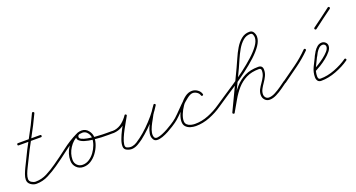

<svg xmlns="http://www.w3.org/2000/svg" viewBox="-40 -1045 2890 1559"><g transform="rotate(-20 1404.5 -266.0)"><path d="M53 -331Q44 -331 44 -340Q44 -350 53 -350Q101 -350 148.5 -350Q196 -350 244 -350Q244 -350 244 -350Q244 -350 244 -350Q254 -350 254 -340Q254 -331 244 -331Q196 -331 148.5 -331Q101 -331 53 -331Q53 -331 53 -331Q53 -331 53 -331ZM243 -540Q247 -549 256 -545Q265 -541 261 -532Q219 -442 171 -355.5Q123 -269 80 -179Q72 -162 60 -138.5Q48 -115 39 -91Q30 -67 30 -48Q30 -29 48 -18Q66 -7 82 -7Q134 -7 181 -31.5Q228 -56 269 -85Q276 -90 282 -82Q287 -75 279 -69Q236 -39 186.5 -13.5Q137 12 82 12Q57 12 34 -4.5Q11 -21 11 -48Q11 -69 20.5 -94.5Q30 -120 42 -144.5Q54 -169 63 -187Q105 -277 153.5 -363.5Q202 -450 243 -540Q243 -540 243 -540Q243 -540 243 -540Z M266 -72Q261 -79 269 -85Q331 -128 393.5 -176.5Q456 -225 524 -258Q524 -258 524 -258Q524 -258 524 -258Q533 -262 537 -254Q541 -245 533 -241Q465 -208 403 -160Q341 -112 279 -69Q272 -64 266 -72ZM524 -258Q533 -262 537 -253Q541 -245 532 -241Q484 -219 453.5 -171.5Q423 -124 423 -71Q423 -43 441.5 -24Q460 -5 488 -5Q518 -5 544.5 -22Q571 -39 591 -66.5Q611 -94 622 -124.5Q633 -155 633 -183Q633 -207 616 -229Q599 -251 573 -251Q563 -251 550 -248.5Q537 -246 533 -235Q533 -235 533 -235Q533 -235 533 -235Q527 -219 546 -209Q565 -199 596 -193.5Q627 -188 661 -185Q695 -182 721 -181.5Q747 -181 754 -181Q760 -181 766.5 -181Q773 -181 779 -181Q785 -181 791.5 -181Q798 -181 805 -181Q815 -180 815 -171Q814 -161 805 -162Q796 -162 769 -161.5Q742 -161 706.5 -162.5Q671 -164 634 -168Q597 -172 567.5 -181Q538 -190 522.5 -204.5Q507 -219 515 -241Q515 -241 515 -241Q515 -241 515 -241Q521 -259 538.5 -264.5Q556 -270 573 -270Q607 -270 629.5 -242.5Q652 -215 652 -183Q652 -151 639.5 -117Q627 -83 604.5 -53Q582 -23 552.5 -4.5Q523 14 488 14Q452 14 428 -10.5Q404 -35 404 -71Q404 -130 437.5 -181.5Q471 -233 524 -258Q524 -258 524 -258Q524 -258 524 -258Z M795 -162Q785 -162 786 -171Q786 -181 795 -180Q804 -180 812.5 -180.5Q821 -181 829 -182Q866 -189 894.5 -212.5Q923 -236 943 -266Q948 -274 956 -269Q964 -264 959 -256Q952 -243 937 -217Q922 -191 905 -159.5Q888 -128 875.5 -98Q863 -68 860 -45.5Q857 -23 870 -16Q894 -5 915.5 -8.5Q937 -12 957 -24.5Q977 -37 995 -51Q1030 -77 1067 -113Q1104 -149 1137 -188.5Q1170 -228 1193 -266Q1198 -274 1206 -268Q1214 -263 1209 -256Q1198 -241 1187.5 -226Q1177 -211 1168 -195Q1168 -195 1168 -195Q1168 -196 1168 -196Q1160 -179 1146.5 -156Q1133 -133 1121 -107.5Q1109 -82 1104.5 -58Q1100 -34 1108 -17Q1115 -4 1134 -6Q1153 -8 1177.5 -18Q1202 -28 1227 -42Q1252 -56 1270.5 -68Q1289 -80 1296 -85Q1303 -90 1309 -82Q1314 -75 1306 -69Q1296 -62 1274.5 -48Q1253 -34 1226 -19.5Q1199 -5 1172 4.5Q1145 14 1123 12.5Q1101 11 1092 -9Q1081 -29 1085 -55Q1089 -81 1101 -108Q1113 -135 1127.5 -160.5Q1142 -186 1152 -204Q1152 -204 1152 -205Q1152 -205 1152 -205Q1161 -221 1172 -236Q1183 -251 1193 -266Q1198 -274 1206 -269Q1214 -264 1209 -256Q1186 -218 1152.5 -177Q1119 -136 1081 -99.5Q1043 -63 1007 -35Q985 -19 962 -5.5Q939 8 914 11Q889 14 862 0Q842 -10 841.5 -35Q841 -60 853 -93Q865 -126 882.5 -160Q900 -194 917 -222Q934 -250 943 -266Q947 -274 956 -268Q964 -263 959 -256Q936 -222 905 -196.5Q874 -171 833 -164Q823 -162 813.5 -161.5Q804 -161 795 -162Q795 -162 795 -162Q795 -162 795 -162Z M1306 -69Q1299 -64 1293 -72Q1288 -79 1296 -85Q1319 -101 1348 -130.5Q1377 -160 1408 -191.5Q1439 -223 1469 -244.5Q1499 -266 1525 -266Q1549 -266 1571 -251Q1593 -236 1600 -212Q1600 -212 1600 -212Q1600 -212 1600 -212Q1603 -203 1594 -200Q1585 -197 1582 -206Q1577 -224 1560 -235.5Q1543 -247 1525 -247Q1505 -247 1476 -225Q1447 -203 1416 -172Q1385 -141 1356 -112Q1327 -83 1306 -69Q1306 -69 1306 -69Q1306 -69 1306 -69ZM1600 -212Q1603 -203 1594 -200Q1585 -197 1582 -206Q1577 -224 1560 -235.5Q1543 -247 1525 -247Q1498 -247 1472 -227Q1446 -207 1425 -176.5Q1404 -146 1391.5 -114.5Q1379 -83 1379 -59Q1379 -38 1392 -26Q1405 -14 1423.5 -9.5Q1442 -5 1459 -5Q1518 -5 1575.5 -28Q1633 -51 1682 -85Q1689 -90 1695 -82Q1700 -75 1692 -69Q1642 -34 1581.5 -10Q1521 14 1459 14Q1436 14 1413 7Q1390 0 1375 -16Q1360 -32 1360 -59Q1360 -87 1374 -122Q1388 -157 1411.5 -190Q1435 -223 1464 -244.5Q1493 -266 1525 -266Q1549 -266 1571 -251Q1593 -236 1600 -212Q1600 -212 1600 -212Q1600 -212 1600 -212Z M1692 -69Q1685 -64 1679 -72Q1674 -79 1682 -85Q1711 -105 1756.5 -135Q1802 -165 1855.5 -200.5Q1909 -236 1961.5 -275.5Q2014 -315 2057.5 -354.5Q2101 -394 2127.5 -431Q2154 -468 2154 -499Q2154 -511 2148.5 -524.5Q2143 -538 2127 -538Q2092 -538 2064 -513.5Q2036 -489 2014.5 -451.5Q1993 -414 1976.5 -375.5Q1960 -337 1947 -309Q1947 -309 1947 -309Q1947 -309 1947 -309Q1947 -309 1947 -309Q1908 -227 1869 -145Q1830 -63 1792 19Q1792 19 1792 19Q1792 19 1792 19Q1788 28 1779 24Q1770 20 1774 11Q1813 -71 1852 -153Q1891 -235 1930 -317Q1930 -317 1930 -317Q1930 -317 1930 -317Q1930 -317 1930 -317Q1930 -317 1930 -317Q1945 -348 1962.5 -389Q1980 -430 2003 -468.5Q2026 -507 2056.5 -532Q2087 -557 2127 -557Q2151 -557 2162 -538Q2173 -519 2173 -499Q2173 -464 2146.5 -425Q2120 -386 2076 -345.5Q2032 -305 1979 -265Q1926 -225 1871.5 -188.5Q1817 -152 1770 -121.5Q1723 -91 1692 -69Q1692 -69 1692 -69Q1692 -69 1692 -69ZM1778 23Q1770 19 1775 10Q1804 -40 1832.5 -89Q1861 -138 1896.5 -177.5Q1932 -217 1980.5 -241Q2029 -265 2097 -265Q2135 -265 2135 -227Q2135 -199 2123.5 -175Q2112 -151 2096.5 -129Q2081 -107 2069.5 -85.5Q2058 -64 2058 -42Q2058 -25 2068.5 -13Q2079 -1 2096 -1Q2121 -1 2150.5 -16.5Q2180 -32 2207.5 -51.5Q2235 -71 2254 -85Q2254 -85 2254 -85Q2254 -85 2254 -85Q2261 -90 2267 -82Q2272 -75 2264 -69Q2243 -54 2214.5 -33.5Q2186 -13 2155 2.5Q2124 18 2096 18Q2071 18 2055 0.5Q2039 -17 2039 -42Q2039 -67 2050.5 -89Q2062 -111 2077.5 -132.5Q2093 -154 2104.5 -177Q2116 -200 2116 -227Q2116 -246 2097 -246Q2032 -246 1986 -222.5Q1940 -199 1906.5 -161Q1873 -123 1846 -75.5Q1819 -28 1791 20Q1787 28 1778 23Z M2251 -70Q2246 -78 2253 -83Q2315 -127 2377.5 -172Q2440 -217 2493 -271Q2493 -271 2493 -271Q2493 -271 2493 -271Q2500 -277 2507 -271Q2513 -264 2507 -257Q2453 -203 2389.5 -157.5Q2326 -112 2265 -68Q2257 -62 2251 -70Z M2514 -78Q2510 -86 2518 -90Q2533 -98 2559 -114Q2585 -130 2611.5 -150Q2638 -170 2656.5 -191Q2675 -212 2675 -231Q2675 -241 2667.5 -248Q2660 -255 2650 -255Q2632 -255 2617.5 -241.5Q2603 -228 2592.5 -210.5Q2582 -193 2576 -179Q2576 -179 2576 -179Q2575 -179 2575 -179Q2558 -144 2539.5 -106.5Q2521 -69 2521 -28Q2521 -17 2525.5 -9.5Q2530 -2 2542 -2Q2602 -2 2665.5 -26.5Q2729 -51 2777 -85Q2784 -90 2790 -82Q2795 -75 2787 -69Q2738 -34 2671 -8.5Q2604 17 2542 17Q2521 17 2511.5 4Q2502 -9 2502 -28Q2502 -71 2521 -110.5Q2540 -150 2559 -187Q2559 -187 2558 -187Q2558 -187 2558 -187Q2567 -205 2579.5 -225Q2592 -245 2609.5 -259.5Q2627 -274 2650 -274Q2667 -274 2680.5 -261.5Q2694 -249 2694 -231Q2694 -208 2675 -184.5Q2656 -161 2628.5 -139Q2601 -117 2573 -100Q2545 -83 2527 -74Q2519 -69 2514 -78Z M2634 -394Q2629 -402 2636 -408Q2676 -437 2715 -466Q2754 -495 2793 -525Q2793 -525 2793 -525Q2793 -525 2793 -525Q2801 -530 2807 -523Q2812 -515 2805 -509Q2765 -480 2726 -451Q2687 -422 2648 -392Q2640 -387 2634 -394Z"/></g></svg>

Font: FRB American Cursive Guidelines Arrows Extralight
Style: Italic
Weight: 200
Italic angle: -25°
Version: Version 2.0;Modular Font Editor K font №1